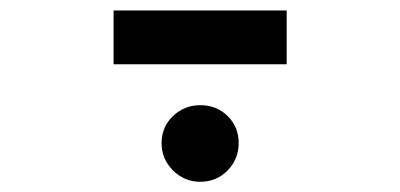

<svg xmlns="http://www.w3.org/2000/svg" viewBox="-20 -1114 762 366"><path d="M361.5 -767.5Q331.5 -767.5 309.8 -789.2Q288 -811 288 -841Q288 -872 309.8 -892.8Q331.5 -913.5 361.5 -913.5Q393 -913.5 414 -892.8Q435 -872 435 -841Q435 -811 414 -789.2Q393 -767.5 361.5 -767.5ZM196.5 -991.5V-1094H526.5V-991.5Z"/></svg>

Font: Undotted
Style: Bold
Weight: 700
Designer: Delve Withrington, Dave Bailey, Thomas Jockin
Foundry: Delve Fonts LLC
Version: Version 4.000